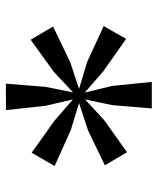

<svg xmlns="http://www.w3.org/2000/svg" viewBox="37 -898 526 640"><g transform="rotate(90 300.0 -578.0)"><path d="M259 -334.5 269.5 -467 288 -558.5 219.5 -494.5 112.5 -417 68.5 -492 187 -549 276.5 -578.5 186.5 -605.5 67 -660.5 109.5 -735.5 217.5 -659.5 288.5 -597.5 266.5 -688.5 253 -821H341.5L330.5 -689.5L311.5 -598.5L379.5 -661.5L487.5 -738.5L531 -664.5L413.5 -608L323.5 -578.5L413.5 -551L533.5 -497L489 -420.5L383 -496L311.5 -558L332.5 -467L347 -335Z"/></g></svg>

Font: Merriweather 48pt
Style: Regular
Weight: 400
Version: Version 2.100